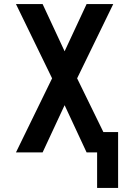

<svg xmlns="http://www.w3.org/2000/svg" viewBox="-20 -755 640 951"><path d="M461 176V0H409L300 -234L191 0H59L238 -367L59 -735H191L300 -501L409 -735H541L362 -367L492 -101H565V176Z"/></svg>

Font: R Plex Mono
Style: Bold
Weight: 700
Monospace: yes
Designer: Belleve Invis
Foundry: Belleve Invis
Version: Version 31.8.0